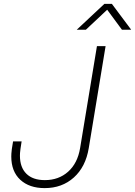

<svg xmlns="http://www.w3.org/2000/svg" viewBox="-20 -967 701 997"><path d="M211.9 9.8Q132.3 9.8 85.4 -33.4Q38.6 -76.7 38.6 -154.3Q38.6 -161.1 39.1 -169.9Q39.6 -178.7 41.5 -193.4Q43.5 -208 47.9 -232.9H92.3Q88.4 -208.5 86.4 -194.6Q84.5 -180.7 84 -172.9Q83.5 -165 83.5 -158.7Q83.5 -98.1 116.9 -64.9Q150.4 -31.7 212.9 -31.7Q284.7 -31.7 333.7 -75.4Q382.8 -119.1 396 -198.2L483.4 -727.5H528.3L440.9 -197.8Q424.8 -100.6 363.5 -45.4Q302.2 9.8 211.9 9.8ZM425.8 -812.5H378.9L379.4 -813.5L522 -946.8H561L660.6 -813.5L660.2 -812.5H613.3L536.6 -916.5Z"/></svg>

Font: Inter 28pt ExtraLight
Style: Italic
Weight: 250
Italic angle: -9.3988°
Designer: Rasmus Andersson
Foundry: rsms
Version: Version 4.001;git-66647c0bb